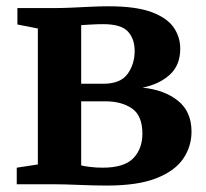

<svg xmlns="http://www.w3.org/2000/svg" viewBox="-20 -572 641 596"><path d="M312 4Q272.5 4 225.8 2Q179 0 149 0H32V-51.5L97.5 -61.5V-483.5L34 -496V-547H153.5Q172 -547 200.5 -548.2Q229 -549.5 260 -551Q291 -552.5 316.5 -552.5Q401 -552.5 449.5 -534.8Q498 -517 518.8 -487.2Q539.5 -457.5 539.5 -421Q539.5 -369.5 507 -340Q474.5 -310.5 422.5 -300Q490.5 -293 532.5 -259.2Q574.5 -225.5 574.5 -163.5Q574.5 -117.5 548.8 -79.5Q523 -41.5 465.5 -18.8Q408 4 312 4ZM232 -312H300Q354 -312 376 -342.5Q398 -373 398 -414Q398 -451.5 377 -474.2Q356 -497 300.5 -497Q282.5 -497 265 -496Q247.5 -495 232 -494ZM298.5 -51.5Q365.5 -51.5 393.8 -80.8Q422 -110 422 -157Q422 -213 389.8 -235.2Q357.5 -257.5 307 -257.5H232V-58.5Q241.5 -56 260 -53.8Q278.5 -51.5 298.5 -51.5Z"/></svg>

Font: Merriweather Text Regular
Style: Bold
Weight: 700
Designer: Eben Sorkin
Foundry: Eben Sorkin
Version: Version 2.100; ttfautohint (v1.7.19-72a1) -l 8 -r 50 -G 200 